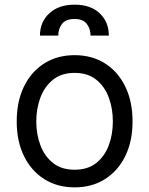

<svg xmlns="http://www.w3.org/2000/svg" viewBox="-20 -788 636 819"><path d="M298.3 11.2Q224.6 11.2 168.9 -23.9Q113.3 -59.1 82.3 -122.3Q51.3 -185.5 51.3 -270Q51.3 -355.5 82.3 -418.9Q113.3 -482.4 168.9 -517.6Q224.6 -552.7 298.3 -552.7Q372.1 -552.7 427.7 -517.6Q483.4 -482.4 514.4 -418.7Q545.4 -355 545.4 -270Q545.4 -185.5 514.4 -122.3Q483.4 -59.1 427.7 -23.9Q372.1 11.2 298.3 11.2ZM298.3 -64Q354.5 -64 390.6 -92.8Q426.8 -121.6 444.1 -168.5Q461.4 -215.3 461.4 -270Q461.4 -324.7 444.1 -371.8Q426.8 -418.9 390.6 -448Q354.5 -477.1 298.3 -477.1Q242.2 -477.1 206.1 -448Q169.9 -418.9 152.3 -371.8Q134.8 -324.7 134.8 -270Q134.8 -215.3 152.3 -168.5Q169.9 -121.6 206.1 -92.8Q242.2 -64 298.3 -64ZM150.4 -636.2Q150.4 -693.8 190.2 -731Q230 -768.1 298.3 -768.1Q366.7 -768.1 405.5 -731Q444.3 -693.8 444.3 -636.2H366.2Q366.2 -665 350.3 -686Q334.5 -707 298.3 -707Q259.8 -707 244.1 -685.5Q228.5 -664.1 228.5 -636.2Z"/></svg>

Font: Sahel VF Regular
Style: Regular
Weight: 400
Foundry: Saber Rastikerdar (saber.rastikerdar@gmail.com)
Version: Version 3.4.0